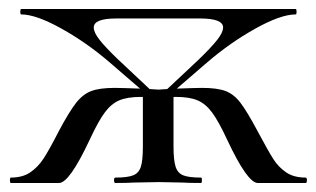

<svg xmlns="http://www.w3.org/2000/svg" viewBox="-20 -406 702 426"><path d="M27 -374Q25 -374 25 -380Q25 -386 27 -386H636Q638 -386 638 -380Q638 -374 636 -374Q603 -374 546.5 -342.5Q490 -311 439 -267L351 -191L340 -198L420 -273Q448 -300 461.5 -317Q475 -334 475 -345Q475 -365 424 -365H238Q188 -365 188 -345Q188 -334 201 -317.5Q214 -301 240 -276L323 -198L312 -191L224 -267Q173 -311 116.5 -342.5Q60 -374 27 -374ZM4 -12Q30 -12 47 -23.5Q64 -35 76.5 -54Q89 -73 111 -116Q134 -159 149 -178Q164 -197 182.5 -204Q201 -211 235 -211Q247 -211 303 -209L334 -207L333 -189Q303 -191 293 -191Q263 -191 245 -183.5Q227 -176 212.5 -156.5Q198 -137 179 -96Q134 0 111 0H4Q2 0 2 -6Q2 -12 4 -12ZM236 -12Q263 -12 275.5 -17Q288 -22 292.5 -36Q297 -50 297 -81V-198H365V-81Q365 -51 369.5 -36.5Q374 -22 386.5 -17Q399 -12 426 -12Q428 -12 428 -6Q428 0 426 0Q399 0 384 -1L333 -2L278 -1Q263 0 236 0Q233 0 233 -6Q233 -12 236 -12ZM484 -96Q465 -137 450.5 -156.5Q436 -176 418 -183.5Q400 -191 370 -191Q360 -191 330 -189L329 -207L360 -209Q416 -211 428 -211Q462 -211 480.5 -204Q499 -197 513.5 -178Q528 -159 551 -116Q575 -71 586.5 -53Q598 -35 615 -23.5Q632 -12 658 -12Q661 -12 661 -6Q661 0 658 0H552Q529 0 484 -96Z"/></svg>

Font: Cormorant Infant Medium
Style: Regular
Weight: 500
Designer: Christian Thalmann (Catharsis Fonts)
Foundry: Catharsis Fonts
Version: Version 4.000